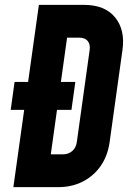

<svg xmlns="http://www.w3.org/2000/svg" viewBox="-20 -770 542 790"><path d="M24 -318 40 -433H290L274 -318ZM35 0 140 -750H325Q411.5 -750 453.5 -698.5Q495.5 -647 484 -565L431 -185Q423 -128 393.8 -86.5Q364.5 -45 319.8 -22.5Q275 0 220 0ZM189 -135H239Q262 -135 277.5 -148.8Q293 -162.5 296 -185L349 -565Q352 -587.5 341 -601.2Q330 -615 306 -615H256Z"/></svg>

Font: Mohave Light
Style: Bold Italic
Weight: 700
Italic angle: -8°
Version: Version 2.003